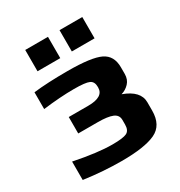

<svg xmlns="http://www.w3.org/2000/svg" viewBox="-165 -797 863 921"><g transform="rotate(-30 266.5 -336.5)"><path d="M490 -173C490 -215 460.7 -246.7 402 -268C418.7 -272.7 433.2 -281.5 445.5 -294.5C457.8 -307.5 464 -324.3 464 -345V-382C464 -424.7 447.5 -454 414.5 -470C381.5 -486 321 -494 233 -494C158.3 -494 95.7 -491 45 -485V-392C109 -400 166.3 -404 217 -404C259 -404 286.8 -400.8 300.5 -394.5C314.2 -388.2 321 -375.3 321 -356V-352C321 -317.3 292.7 -300 236 -300H128V-209H236C272.7 -209 299.8 -205.3 317.5 -198C335.2 -190.7 344 -177.7 344 -159V-134C344 -112 337.2 -97.7 323.5 -91C309.8 -84.3 283.3 -81 244 -81C190 -81 120.3 -89.7 35 -107V-5C106.3 5 175.7 10 243 10C328.3 10 390.8 0.7 430.5 -18C470.2 -36.7 490 -73 490 -127ZM424 -565V-683H298V-565ZM234 -565V-683H108V-565Z"/></g></svg>

Font: Play
Style: Bold
Weight: 700
Designer: Jonas Hecksher
Foundry: Jonas Hecksher, Playtypeª, e-types AS
Version: Version 1.002